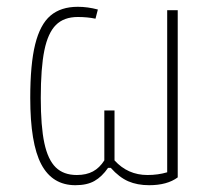

<svg xmlns="http://www.w3.org/2000/svg" viewBox="-20 -540 633 565"><path d="M69 -252Q69 -351 83.5 -409.5Q98 -468 128.5 -494Q159 -520 209 -520Q238 -520 268 -512L261 -485Q237 -490 209 -490Q168 -490 144.5 -466.5Q121 -443 110.5 -391.5Q100 -340 100 -252Q100 -168 110.5 -119Q121 -70 144 -47.5Q167 -25 206 -25Q234 -25 253.5 -35.5Q273 -46 287 -68V-215H317V-68Q356 -25 414 -25Q445 -25 472 -33V-510H503V-18Q472 5 419 5Q384 5 357.5 -6.5Q331 -18 306 -46H298Q280 -20 258 -7.5Q236 5 202 5Q134 5 101.5 -56.5Q69 -118 69 -252Z"/></svg>

Font: Athiti ExtraLight
Style: Regular
Weight: 275
Designer: CadsonDemak Team
Foundry: CadsonDemak
Version: Version 1.033